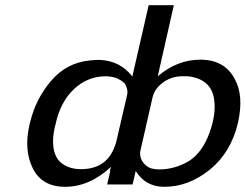

<svg xmlns="http://www.w3.org/2000/svg" viewBox="-20 -710 946 740"><path d="M94 -231Q96 -237 97 -242Q118 -329 177 -398.5Q236 -468 326 -477Q349 -480 367 -479Q444 -475 490 -415L553 -690H650L588 -416Q663 -480 752 -480Q845 -480 884 -407Q921 -342 897 -236Q870 -122 788.5 -56Q707 10 613 10Q541 10 503 -51L491 1H393L405 -51H403L408 -67Q325 10 231 10Q142 10 106.5 -61Q71 -132 94 -231ZM194 -231Q194 -228 192 -224Q181 -177 186 -142Q192 -98 221.5 -78Q251 -58 292 -58Q384 -58 418 -135L427 -159L469 -340Q476 -364 460 -389Q432 -416 387 -416Q318 -416 265.5 -367Q213 -318 194 -231ZM520 -124Q519 -98 533.5 -81.5Q548 -65 563 -61Q578 -57 593 -57Q655 -57 711 -91Q760 -124 787 -197Q814 -270 805 -329Q793 -406 704 -416H679Q639 -415 607.5 -391.5Q576 -368 568 -335Z"/></svg>

Font: Coval
Style: Italic
Weight: 400
Foundry: Context Ltd
Version: Version 001.000